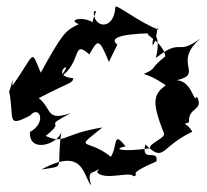

<svg xmlns="http://www.w3.org/2000/svg" viewBox="-20 -518 636 589"><path d="M340 -381C317 -398 338 -414 445 -416C404 -418 482 -394 487 -345C434 -303 465 -311 421 -291C488 -271 530 -211 503 -266C451 -233 441 -215 483 -109C488 -94 436 -78 440 -63C351 -51 324 -61 365 -69C325 -120 342 -71 320 -37C246 -97 203 -53 294 -127C170 -107 179 -74 120 -101C191 -157 101 -120 197 -171C120 -145 141 -183 99 -217C194 -267 202 -261 205 -278C123 -285 221 -349 163 -280C233 -325 200 -400 254 -351C279 -393 282 -408 314 -328ZM278 11C303 37 378 6 390 23C417 13 355 23 460 -23C467 -64 411 -16 426 -75C486 -17 469 -66 570 -114C537 -171 491 -115 560 -143C556 -191 607 -177 584 -222C574 -197 571 -269 522 -272C608 -291 506 -324 596 -401C519 -343 542 -406 458 -340C476 -410 447 -430 448 -379C464 -394 460 -448 466 -427C402 -452 339 -505 334 -497C330 -422 265 -432 268 -483C290 -493 241 -438 279 -435C256 -473 178 -460 222 -444C180 -424 172 -416 105 -295C73 -371 90 -356 18 -255C20 -294 16 -252 8 -238C25 -155 -3 -124 73 -164C99 -196 126 -144 72 -113C68 -48 155 -74 168 -112C151 7 185 -11 107 2C239 -70 234 23 260 51C240 -16 284 36 299 -34Z"/></svg>

Font: Charger Distortion
Style: 2It
Weight: 400
Designer: Jasper
Foundry: Cannot Into Space Fonts
Version: Version 0.98